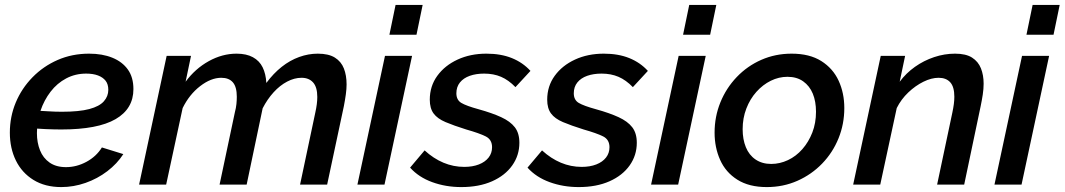

<svg xmlns="http://www.w3.org/2000/svg" viewBox="-20 -750 4325 780"><path d="M229 10Q163 10 116 -19Q69 -48 44.5 -98Q20 -148 20 -211Q20 -276 44 -333.5Q68 -391 112 -436Q156 -481 214.5 -506.5Q273 -532 342 -532Q396 -532 436.5 -515.5Q477 -499 499.5 -467.5Q522 -436 522 -388Q522 -308 449.5 -266Q377 -224 229 -224Q201 -224 166 -225.5Q131 -227 87 -231L102 -302Q142 -300 173 -298Q204 -296 231 -296Q302 -296 343 -307Q384 -318 402 -338.5Q420 -359 420 -385Q420 -408 409 -422Q398 -436 378 -443.5Q358 -451 330 -451Q286 -451 249 -431.5Q212 -412 185.5 -377.5Q159 -343 144.5 -300Q130 -257 130 -209Q130 -171 142.5 -139.5Q155 -108 181.5 -89.5Q208 -71 248 -71Q291 -71 331 -92.5Q371 -114 394 -151L481 -124Q456 -85 416 -54.5Q376 -24 327.5 -7Q279 10 229 10Z M657 -523H756L734 -418Q773 -471 828 -501.5Q883 -532 941 -532Q981 -532 1007.5 -517.5Q1034 -503 1047 -476.5Q1060 -450 1062 -413Q1091 -452 1124.5 -478.5Q1158 -505 1195.5 -518.5Q1233 -532 1271 -532Q1315 -532 1340.5 -516Q1366 -500 1377 -472Q1388 -444 1388 -407Q1388 -389 1385 -367Q1382 -345 1377 -319L1309 0H1199L1261 -293Q1269 -329 1269 -356Q1269 -396 1252 -415Q1235 -434 1205 -434Q1176 -434 1146.5 -418.5Q1117 -403 1091.5 -375Q1066 -347 1047 -310L982 0H872L934 -293Q939 -312 940.5 -327.5Q942 -343 942 -357Q942 -397 926 -415.5Q910 -434 879 -434Q837 -434 793 -400Q749 -366 722 -311L655 0H545Z M1544 -523H1654L1542 0H1432ZM1587 -730H1697L1672 -609H1562Z M1854 10Q1791 10 1736 -10Q1681 -30 1646 -69L1705 -139Q1741 -106 1781.5 -89Q1822 -72 1866 -72Q1900 -72 1925.5 -82Q1951 -92 1965 -110Q1979 -128 1979 -152Q1979 -183 1953 -196Q1927 -209 1874 -224Q1823 -240 1790 -254Q1757 -268 1741.5 -289Q1726 -310 1726 -345Q1726 -400 1756.5 -442Q1787 -484 1839 -508Q1891 -532 1956 -532Q2015 -532 2059.5 -514Q2104 -496 2135 -462L2074 -396Q2046 -425 2015.5 -438Q1985 -451 1947 -451Q1914 -451 1888.5 -442Q1863 -433 1848.5 -415Q1834 -397 1834 -371Q1834 -344 1854 -332Q1874 -320 1925 -306Q1979 -291 2016 -274Q2053 -257 2071.5 -233Q2090 -209 2090 -170Q2090 -119 2061 -78Q2032 -37 1979 -13.5Q1926 10 1854 10Z M2331 10Q2268 10 2213 -10Q2158 -30 2123 -69L2182 -139Q2218 -106 2258.5 -89Q2299 -72 2343 -72Q2377 -72 2402.5 -82Q2428 -92 2442 -110Q2456 -128 2456 -152Q2456 -183 2430 -196Q2404 -209 2351 -224Q2300 -240 2267 -254Q2234 -268 2218.5 -289Q2203 -310 2203 -345Q2203 -400 2233.5 -442Q2264 -484 2316 -508Q2368 -532 2433 -532Q2492 -532 2536.5 -514Q2581 -496 2612 -462L2551 -396Q2523 -425 2492.5 -438Q2462 -451 2424 -451Q2391 -451 2365.5 -442Q2340 -433 2325.5 -415Q2311 -397 2311 -371Q2311 -344 2331 -332Q2351 -320 2402 -306Q2456 -291 2493 -274Q2530 -257 2548.5 -233Q2567 -209 2567 -170Q2567 -119 2538 -78Q2509 -37 2456 -13.5Q2403 10 2331 10Z M2737 -523H2847L2735 0H2625ZM2780 -730H2890L2865 -609H2755Z M3095 10Q3023 10 2975.5 -20Q2928 -50 2905.5 -100.5Q2883 -151 2883 -211Q2883 -276 2906.5 -334Q2930 -392 2973 -437Q3016 -482 3073 -507Q3130 -532 3196 -532Q3269 -532 3316.5 -502Q3364 -472 3387 -422Q3410 -372 3410 -311Q3410 -246 3386.5 -188Q3363 -130 3320 -85.5Q3277 -41 3219.5 -15.5Q3162 10 3095 10ZM3113 -84Q3148 -84 3181 -99.5Q3214 -115 3239.5 -144Q3265 -173 3280 -211.5Q3295 -250 3295 -296Q3295 -338 3282 -369.5Q3269 -401 3243 -419.5Q3217 -438 3179 -438Q3144 -438 3111.5 -422Q3079 -406 3053 -377Q3027 -348 3012 -309Q2997 -270 2997 -225Q2997 -184 3010 -152Q3023 -120 3049.5 -102Q3076 -84 3113 -84Z M3558 -523H3657L3635 -418Q3661 -453 3697 -478.5Q3733 -504 3775 -518Q3817 -532 3860 -532Q3904 -532 3929 -516Q3954 -500 3965 -472.5Q3976 -445 3976 -410Q3976 -389 3972.5 -366Q3969 -343 3964 -319L3897 0H3787L3849 -293Q3853 -312 3855 -327.5Q3857 -343 3857 -357Q3857 -397 3840.5 -415.5Q3824 -434 3793 -434Q3764 -434 3731.5 -418Q3699 -402 3670 -374.5Q3641 -347 3623 -311L3556 0H3446Z M4132 -523H4242L4130 0H4020ZM4175 -730H4285L4260 -609H4150Z"/></svg>

Font: Raleway Thin SemiBold
Style: Italic
Weight: 600
Italic angle: -12°
Version: Version 4.026